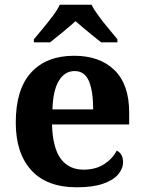

<svg xmlns="http://www.w3.org/2000/svg" viewBox="-20 -786 611 816"><path d="M306 10Q179 10 113 -62.5Q47 -135 47 -265Q47 -406 112 -477.5Q177 -549 295 -549Q404 -549 466.5 -488Q529 -427 529 -308V-257H201Q204 -157 238.5 -111Q273 -65 335 -65Q387 -65 423 -88.5Q459 -112 476 -146Q490 -139 496.5 -126.5Q503 -114 503 -97Q503 -69 482 -44.5Q461 -20 417.5 -5Q374 10 306 10ZM376 -321Q376 -398 358 -441Q340 -484 297 -484Q255 -484 230 -442.5Q205 -401 203 -321ZM124 -619Q140 -638 161.5 -664Q183 -690 203.5 -717Q224 -744 234 -766H369Q380 -744 400 -717Q420 -690 442 -664Q464 -638 479 -619V-606H410Q396 -617 376 -633Q356 -649 336 -666Q316 -683 301 -696Q279 -676 246.5 -649.5Q214 -623 193 -606H124Z"/></svg>

Font: Noto Serif Khojki
Style: Regular
Weight: 400
Designer: Juan Bruce
Version: Version 2.002